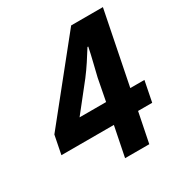

<svg xmlns="http://www.w3.org/2000/svg" viewBox="-152 -747 813 859"><g transform="rotate(-30 254.5 -317.5)"><path d="M373 0H248L279 -154H8L27 -250L336 -635H500L425 -260H498L477 -154H404ZM163 -260H300L322 -374Q330 -408 339 -444Q348 -480 355 -515H351Q333 -486 314 -457Q295 -428 273 -399Z"/></g></svg>

Font: Source Sans 3
Style: Bold Italic
Weight: 700
Italic angle: -11°
Designer: Paul D. Hunt
Foundry: Adobe
Version: Version 3.052;hotconv 1.1.0;makeotfexe 2.6.0